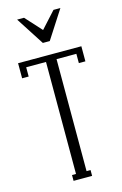

<svg xmlns="http://www.w3.org/2000/svg" viewBox="-135 -963 646 1020"><g transform="rotate(-15 188.0 -452.5)"><path d="M14 -597V-680H362V-597H326V-648H217V-32H239V0H137V-32H159V-648H50V-597ZM69 -905H107L207 -795H169L269 -905H307L207 -750H169Z"/></g></svg>

Font: Margherita Variable
Style: Regular
Weight: 400
Designer: James Puckett
Foundry: Dunwich Type Founders
Version: Version 1.008